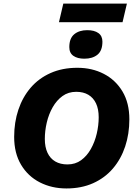

<svg xmlns="http://www.w3.org/2000/svg" viewBox="-20 -1052 772 1082"><path d="M354.2 10Q271.8 10 204.8 -24.1Q137.8 -58.2 98.8 -123.5Q59.8 -188.8 59.8 -280.6Q59.8 -363 83.6 -433.9Q107.4 -504.8 152.9 -557.8Q198.4 -610.8 264.9 -640.4Q331.4 -670 415.8 -670Q498.8 -670 565.1 -635.7Q631.4 -601.4 670.2 -536.6Q709 -471.8 709 -379.4Q709 -297.4 685.4 -226.5Q661.8 -155.6 616.3 -102.4Q570.8 -49.2 504.7 -19.6Q438.6 10 354.2 10ZM360.2 -125.4Q404.6 -125.4 437.3 -149.3Q470 -173.2 492.1 -212.6Q514.2 -252 525.2 -298.9Q536.2 -345.8 536.2 -391.2Q536.2 -437.4 521.1 -469.3Q506 -501.2 477.9 -517.9Q449.8 -534.6 409.4 -534.6Q365 -534.6 332.1 -510.7Q299.2 -486.8 276.9 -447.6Q254.6 -408.4 243.6 -361.5Q232.6 -314.6 232.6 -268.8Q232.6 -223.2 247.7 -191Q262.8 -158.8 291.4 -142.1Q320 -125.4 360.2 -125.4ZM455.2 -721.2Q416.8 -721.2 393.7 -737.2Q370.6 -753.2 370.6 -786.4Q370.6 -836 398.4 -859Q426.2 -882 471.4 -882Q511.6 -882 534.4 -865.7Q557.2 -849.4 557.2 -817.4Q557.2 -766.6 529.4 -743.9Q501.6 -721.2 455.2 -721.2ZM695.2 -1031.8 670.6 -927H312.2L336.8 -1031.8Z"/></svg>

Font: Work Sans
Style: Italic
Weight: 400
Italic angle: -13°
Designer: Wei Huang
Foundry: Wei Huang
Version: Version 2.012